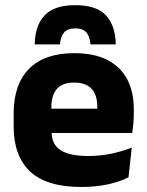

<svg xmlns="http://www.w3.org/2000/svg" viewBox="-20 -712 570 744"><path d="M295 12.5Q161 12.5 97 -47.2Q33 -107 33 -221.5V-272.5Q33 -385.5 93 -445.8Q153 -506 267.5 -506Q344.5 -506 395.8 -479.8Q447 -453.5 472.8 -405Q498.5 -356.5 498.5 -288.5V-272Q498.5 -253 496.8 -233.2Q495 -213.5 492 -196.5H354Q356 -225.5 356.5 -251.2Q357 -277 357 -298Q357 -328.5 347.5 -349.2Q338 -370 318.2 -381Q298.5 -392 267.5 -392Q221.5 -392 200.2 -367.2Q179 -342.5 179 -297V-252L180 -235.5V-200.5Q180 -181.5 186.2 -164.5Q192.5 -147.5 208.2 -134.8Q224 -122 251.8 -114.8Q279.5 -107.5 322.5 -107.5Q368 -107.5 410 -116.2Q452 -125 490.5 -140L478 -25Q444 -7.5 397.5 2.5Q351 12.5 295 12.5ZM114 -196.5V-291H461V-196.5ZM271.5 -692Q354.5 -692 391 -652Q427.5 -612 428.5 -540H330.5Q328.5 -570.5 314.8 -586.2Q301 -602 271.5 -602Q241.5 -602 228 -585.8Q214.5 -569.5 212.5 -540H114.5Q115.5 -612 152.5 -652Q189.5 -692 271.5 -692Z"/></svg>

Font: Anek Latin
Style: Bold
Weight: 700
Designer: Yesha Goshar
Foundry: Ek Type
Version: Version 1.003